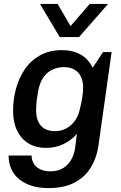

<svg xmlns="http://www.w3.org/2000/svg" viewBox="-20 -778 618 984"><path d="M229 186Q180 186 142 174Q104 162 77.5 140Q51 118 37.5 87Q24 56 24 19H142Q142 42 153 60.5Q164 79 186 89.5Q208 100 239 100Q278 100 304.5 83Q331 66 346 38.5Q361 11 365 -20L374 -92Q348 -61 307 -40.5Q266 -20 215 -20Q165 -20 127 -42.5Q89 -65 68 -108Q47 -151 47 -210Q47 -268 62 -323.5Q77 -379 107.5 -423.5Q138 -468 185.5 -494.5Q233 -521 297 -521Q353 -521 393 -498.5Q433 -476 455 -431L508 -511H552L485 -35Q476 30 445.5 80Q415 130 361.5 158Q308 186 229 186ZM262 -106Q310 -106 344.5 -137.5Q379 -169 389 -218Q396 -245 401 -275Q406 -305 406 -328Q406 -378 380.5 -406Q355 -434 306 -434Q276 -434 249 -421.5Q222 -409 202.5 -381.5Q183 -354 175 -308Q168 -267 166.5 -247.5Q165 -228 165 -214Q165 -163 189 -134.5Q213 -106 262 -106ZM534 -758 385 -588H286L185 -758H275L367 -601H304L440 -758Z"/></svg>

Font: Chivo Medium Medium
Style: Italic
Weight: 500
Italic angle: -8.05°
Version: Version 2.002